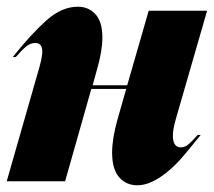

<svg xmlns="http://www.w3.org/2000/svg" viewBox="-30 -540 637 572"><path d="M96 -386Q96 -412 75 -412Q61 -412 48 -401.5Q35 -391 17 -370H8Q63 -439 108.5 -479.5Q154 -520 202 -520Q234 -520 254.5 -497.5Q275 -475 275 -428Q275 -388 259 -333L246 -286H349L413 -508H587L494 -186Q485 -155 485 -136Q485 -101 509 -101Q521 -101 531.5 -110Q542 -119 559 -138H568Q562 -131 525 -85.5Q488 -40 450 -14Q412 12 379 12Q346 12 325 -12Q304 -36 304 -85Q304 -127 320 -184L346 -275H242L164 0H-10L88 -342Q96 -372 96 -386Z"/></svg>

Font: Nyght Serif Dark Italic
Style: Regular
Weight: 800
Italic angle: -16°
Designer: Maksym Kobuzan
Version: Version 0.400